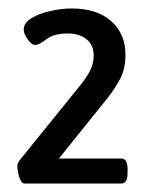

<svg xmlns="http://www.w3.org/2000/svg" viewBox="-20 -783 350 453"><path d="M38 -350Q30 -350 25.5 -365Q21 -380 21 -391Q21 -399 28 -407L172 -585Q188 -606 194.5 -620.5Q201 -635 201 -652Q201 -677 184 -690.5Q167 -704 140 -704Q107 -704 89.5 -690.5Q72 -677 64 -677Q54 -677 45 -690.5Q36 -704 36 -713Q36 -729 54 -740Q72 -751 98.5 -757Q125 -763 149 -763Q209 -763 242.5 -733Q276 -703 276 -654Q276 -621 264 -598Q252 -575 234 -552L119 -409H266Q281 -409 281 -384V-375Q281 -350 266 -350Z"/></svg>

Font: Asap SemiBold
Style: Regular
Weight: 600
Designer: Pablo Cosgaya
Foundry: Omnibus-Type
Version: Version 3.001; ttfautohint (v1.8.3)